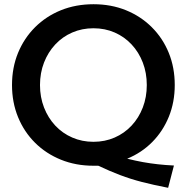

<svg xmlns="http://www.w3.org/2000/svg" viewBox="-20 -767 882 905"><path d="M772.5 118.2Q702.1 104.5 648.4 90.6Q594.7 76.7 546.4 58.3Q498 40 443.4 14.2H420.4Q337.4 14.2 267.3 -14.2Q197.3 -42.5 145.5 -93.8Q93.8 -145 65.2 -214.6Q36.6 -284.2 36.6 -366.2Q36.6 -448.7 65.2 -518.1Q93.8 -587.4 145.5 -638.9Q197.3 -690.4 267.3 -718.8Q337.4 -747.1 420.9 -747.1Q503.9 -747.1 573.7 -718.8Q643.6 -690.4 695.3 -638.9Q747.1 -587.4 775.4 -518.1Q803.7 -448.7 803.7 -366.2Q803.7 -285.6 775.9 -217Q748 -148.4 697.8 -97.7Q647.5 -46.9 579.6 -19Q618.7 -9.3 653.8 -2.9Q689 3.4 724.4 7.3Q759.8 11.2 799.8 13.2ZM420.4 -98.6Q474.6 -98.6 520.5 -118.7Q566.4 -138.7 600.3 -175Q634.3 -211.4 653.1 -260.3Q671.9 -309.1 671.9 -366.2Q671.9 -423.3 653.1 -472.2Q634.3 -521 600.3 -557.4Q566.4 -593.8 520.5 -613.8Q474.6 -633.8 420.4 -633.8Q366.7 -633.8 320.6 -613.8Q274.4 -593.8 240.5 -557.4Q206.5 -521 187.5 -472.2Q168.5 -423.3 168.5 -366.2Q168.5 -309.1 187.5 -260.3Q206.5 -211.4 240.5 -175Q274.4 -138.7 320.6 -118.7Q366.7 -98.6 420.4 -98.6Z"/></svg>

Font: Kumbh Sans SemiBold
Style: Regular
Weight: 600
Version: Version 1.005